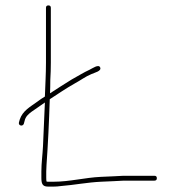

<svg xmlns="http://www.w3.org/2000/svg" viewBox="-20 -700 649 710"><path d="M157 -10H179C187 -10 195.7 -10.7 205 -12C255.1 -15.9 302.1 -25.6 354 -28L399 -30C414.3 -30.7 427.3 -31.3 438 -32H551C557 -32 560 -35 560 -41C560 -47 557 -50 551 -50H437C427 -49.3 414 -48.7 398 -48L353 -46C294.1 -43.3 237.3 -28 179 -28H157C155 -28 153.3 -28.3 152 -29C151.3 -32.3 151 -37 151 -43V-66C151 -73.3 151.3 -81.3 152 -90C157.4 -165.5 161.4 -248.7 164 -333C164.7 -333.7 165.7 -334.3 167 -335C194.2 -352.7 224.3 -373.2 254 -390C280.2 -404.2 294.5 -416.2 318 -426C329.8 -431.5 356.1 -436.8 350.5 -450.5C344.9 -464.2 321.2 -446.7 311 -442C286.9 -430.9 272.3 -420.8 245 -406C217.8 -389.4 191 -371.8 165 -355C165.7 -371 166 -387.3 166 -404C167.3 -425.3 168 -446.7 168 -468V-671C168 -677 165 -680 159 -680C153 -680 150 -677 150 -671V-468C150 -425.4 147.4 -386.3 146 -343C136 -337 126.7 -330.7 118 -324C91 -304.5 63.7 -290.2 53 -258L50 -247C47.3 -234.8 64.1 -231.5 68 -242L71 -253C74.5 -268.7 84.1 -277.3 97 -287C111 -296 130.1 -310.4 146 -321C144 -267.7 141.3 -206.2 139 -159.5C137.4 -126.8 133 -97.7 133 -66V-43C133 -22.3 136 -10 157 -10Z"/></svg>

Font: HoneyBee
Style: BLn
Weight: 100
Foundry: Cannot Into Space Fonts
Version: Version 0.89